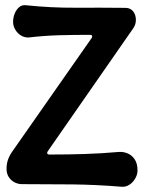

<svg xmlns="http://www.w3.org/2000/svg" viewBox="-20 -700 557 733"><path d="M30 -616Q30 -633 36 -648Q42 -663 53 -672.5Q64 -682 79 -680Q174 -670 269 -670.5Q364 -671 458 -670Q474 -670 483.5 -661.5Q493 -653 496.5 -640.5Q500 -628 498 -615Q496 -602 488 -591L162 -122Q159 -118 160.5 -114Q162 -110 169 -110Q238 -110 302 -112Q366 -114 435 -120Q451 -121 467 -114.5Q483 -108 494 -92Q505 -76 505 -49Q505 -34 496.5 -19Q488 -4 474.5 5Q461 14 445 13Q347 5 254.5 4Q162 3 64 3Q49 3 35.5 -4Q22 -11 13.5 -24Q5 -37 5 -56Q5 -76 11.5 -93Q18 -110 30 -126L330 -555Q333 -560 331.5 -563.5Q330 -567 323 -567Q264 -567 207.5 -565.5Q151 -564 90 -557Q75 -556 61 -564Q47 -572 38.5 -586.5Q30 -601 30 -616Z"/></svg>

Font: Winky Sans Medium
Style: Regular
Weight: 500
Designer: Simon Atzbach
Foundry: typofactur
Version: Version 1.205